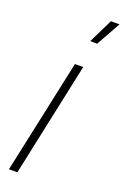

<svg xmlns="http://www.w3.org/2000/svg" viewBox="-201 -1145 773 1202"><g transform="rotate(20 186.0 -544.5)"><path d="M282 -927 236 -928 315 -1089H372ZM32 0 195 -760H250L88 0Z"/></g></svg>

Font: Be Vietnam Pro ExtraLight
Style: Italic
Weight: 200
Italic angle: -12°
Designer: Lam Bao, Tony Le, Vietanh Nguyen
Foundry: Yellow Type Foundry
Version: Version 1.002; ttfautohint (v1.8.3)